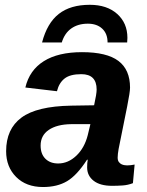

<svg xmlns="http://www.w3.org/2000/svg" viewBox="-20 -750 596 780"><path d="M435.5 4.9Q386.7 4.9 360.4 -15.6Q334 -36.1 334 -69.8Q334 -87.9 336.4 -101.1H333.5Q292.5 -37.6 252.4 -13.9Q212.4 9.8 154.8 9.8Q86.4 9.8 45.7 -31Q4.9 -71.8 4.9 -135.7Q4.9 -226.1 67.1 -272.2Q129.4 -318.4 269 -320.8L362.3 -322.3Q372.6 -368.7 372.6 -386.2Q372.6 -448.7 310.5 -448.7Q264.6 -448.7 242.2 -430.9Q219.7 -413.1 211.4 -379.4L83 -394.5Q99.6 -464.8 158 -501.5Q216.3 -538.1 313 -538.1Q414.1 -538.1 461.2 -502.4Q508.3 -466.8 508.3 -394Q508.3 -376 496.6 -317.4L461.9 -145Q458 -123 458 -109.9Q458 -98.1 462.9 -91.8Q467.8 -85.4 474.1 -82.5Q480.5 -79.6 486.8 -78.9Q493.2 -78.1 496.6 -78.1Q511.2 -78.1 526.9 -81.5L520 -5.9Q499.5 2 478.5 3.4Q457.5 4.9 435.5 4.9ZM347.2 -245.6H268.1Q210.9 -244.6 178 -222.2Q145 -199.7 145 -158.7Q145 -124.5 164.3 -105.2Q183.6 -85.9 216.3 -85.9Q256.8 -85.9 290 -117.4Q323.2 -148.9 336.4 -200.7ZM344.7 -730.5Q414.6 -730.5 456.1 -693.4Q497.6 -656.2 497.6 -596.2L496.6 -577.6H417Q417 -613.3 395.3 -633.5Q373.5 -653.8 336.9 -653.8Q296.9 -653.8 269.5 -634.3Q242.2 -614.7 231 -577.6H150.9Q171.4 -656.2 218.8 -693.4Q266.1 -730.5 344.7 -730.5Z"/></svg>

Font: Liberation Sans
Style: Bold Italic
Weight: 700
Italic angle: -12°
Designer: Steve Matteson
Foundry: Ascender Corporation
Version: Version 2.1.5